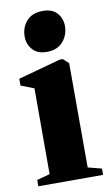

<svg xmlns="http://www.w3.org/2000/svg" viewBox="-86 -794 474 837"><g transform="rotate(-10 151.0 -375.0)"><path d="M14 0V-28L71.5 -43.5V-423.5L13.5 -446V-476L201.5 -527.5H215.5L239.5 -505L240 -43.5L300.5 -28V0ZM152 -570.5Q111 -570.5 89.8 -595Q68.5 -619.5 68.5 -652.5Q68.5 -693.5 93.5 -721.5Q118.5 -749.5 165 -749.5H166Q207.5 -749.5 228.5 -725.5Q249.5 -701.5 249.5 -668Q249.5 -628.5 224.5 -599.5Q199.5 -570.5 153 -570.5Z"/></g></svg>

Font: Merriweather 120pt Black
Style: Regular
Weight: 900
Designer: Eben Sorkin
Foundry: Eben Sorkin
Version: Version 2.100